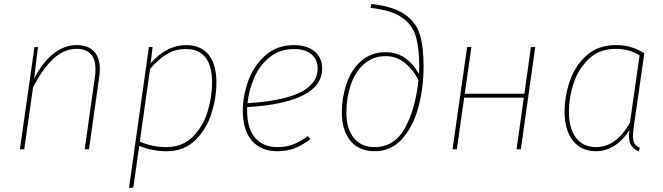

<svg xmlns="http://www.w3.org/2000/svg" viewBox="-20 -758 3367 975"><path d="M487 -407Q487 -389 484 -369L432 0H410L462 -367Q465 -388 465 -405Q465 -510 368 -510Q306 -510 251.5 -460Q197 -410 148 -315L103 0H81L155 -519H173L153 -358Q197 -443 252 -486Q307 -529 369 -529Q427 -529 457 -497.5Q487 -466 487 -407Z M736 -519H755L745 -437Q827 -529 925 -529Q1000 -529 1039.5 -480Q1079 -431 1079 -339Q1079 -261 1053.5 -181Q1028 -101 971 -45.5Q914 10 825 10Q754 10 687 -17L657 194L635 197ZM1057 -339Q1057 -423 1023.5 -466Q990 -509 925 -509Q870 -509 827.5 -483.5Q785 -458 742 -408L690 -39Q753 -11 824 -11Q907 -11 959.5 -64Q1012 -117 1034.5 -192.5Q1057 -268 1057 -339Z M1235 -214V-196Q1235 -104 1276 -57.5Q1317 -11 1389 -11Q1434 -11 1468.5 -24.5Q1503 -38 1544 -67L1556 -51Q1515 -20 1475.5 -5Q1436 10 1389 10Q1306 10 1259.5 -43Q1213 -96 1213 -195Q1213 -271 1241 -348Q1269 -425 1328 -477Q1387 -529 1473 -529Q1538 -529 1577 -497Q1616 -465 1616 -411Q1616 -323 1519 -274Q1422 -225 1235 -214ZM1237 -234Q1593 -255 1593 -410Q1593 -456 1561.5 -482.5Q1530 -509 1473 -509Q1401 -509 1350 -468Q1299 -427 1271.5 -364.5Q1244 -302 1237 -234Z M1716 -185Q1716 -262 1739.5 -332.5Q1763 -403 1813.5 -448Q1864 -493 1939 -493Q2045 -493 2108 -382L2109 -419Q2109 -514 2091.5 -573.5Q2074 -633 2020 -670Q1966 -707 1861 -718L1867 -738Q1978 -725 2035.5 -685Q2093 -645 2112 -583Q2131 -521 2131 -421Q2131 -310 2104 -211.5Q2077 -113 2021 -51.5Q1965 10 1883 10Q1803 10 1759.5 -43Q1716 -96 1716 -185ZM2105 -352Q2074 -410 2032 -441.5Q1990 -473 1940 -473Q1872 -473 1826.5 -431Q1781 -389 1760 -323.5Q1739 -258 1739 -185Q1739 -105 1776.5 -58Q1814 -11 1883 -11Q1983 -11 2036.5 -108Q2090 -205 2105 -352Z M2640 -262H2337L2300 0H2278L2352 -519H2374L2340 -282H2643L2676 -519H2698L2625 0H2603Z M3252 -488 3198 -112Q3194 -80 3194 -68Q3194 -45 3202 -30Q3210 -15 3230 -7L3223 10Q3198 0 3186 -18.5Q3174 -37 3174 -68Q3174 -75 3176 -97Q3145 -47 3101 -18.5Q3057 10 3007 10Q2932 10 2889.5 -43.5Q2847 -97 2847 -190Q2847 -268 2873.5 -346Q2900 -424 2958.5 -476.5Q3017 -529 3107 -529Q3151 -529 3185 -518.5Q3219 -508 3252 -488ZM2869 -191Q2869 -106 2905 -58.5Q2941 -11 3007 -11Q3109 -11 3179 -135L3228 -477Q3175 -510 3107 -510Q3025 -510 2971.5 -460Q2918 -410 2893.5 -336.5Q2869 -263 2869 -191Z"/></svg>

Font: FiraGO Thin
Style: Italic
Weight: 100
Italic angle: -8°
Designer: bBox Type GmbH
Foundry: bBox Type GmbH
Version: Version 1.001